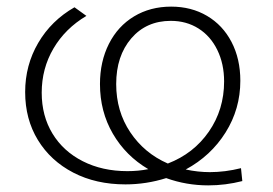

<svg xmlns="http://www.w3.org/2000/svg" viewBox="-20 -551 825 580"><path d="M609 9Q543 9 482 -13Q422 6 359 6Q270 6 201.5 -29.5Q133 -65 94.5 -128Q56 -191 56 -273Q56 -354 95.5 -421.5Q135 -489 205 -529L241 -503Q177 -465 141.5 -404.5Q106 -344 106 -271Q106 -201 138.5 -147.5Q171 -94 230 -64Q289 -34 365 -34Q398 -34 428 -40Q360 -80 321 -147Q282 -214 282 -297Q282 -365 309 -418.5Q336 -472 385 -501.5Q434 -531 497 -531Q558 -531 605.5 -503Q653 -475 679.5 -424Q706 -373 706 -307Q706 -222 661.5 -151Q617 -80 541 -39Q578 -31 614 -31Q660 -31 708 -43L712 -4Q661 9 609 9ZM487 -57Q565 -87 611 -153.5Q657 -220 657 -305Q657 -358 636.5 -400Q616 -442 579.5 -465Q543 -488 496 -488Q422 -488 376.5 -435Q331 -382 331 -297Q331 -215 373.5 -151.5Q416 -88 487 -57Z"/></svg>

Font: Montserrat Alternates Light
Style: Regular
Weight: 300
Designer: Julieta Ulanovsky
Foundry: Julieta Ulanovsky
Version: Version 7.200